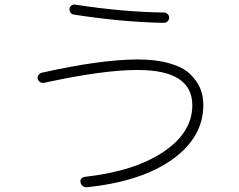

<svg xmlns="http://www.w3.org/2000/svg" viewBox="-20 -781 1040 835"><path d="M171.9 -420.9Q163.1 -418.9 154.8 -423.8Q146.5 -428.7 144 -438Q141.6 -447.3 147.5 -455.1Q153.3 -462.9 162.1 -464.8Q414.1 -521.5 577.1 -522.5Q659.2 -522.5 717.8 -505.4Q776.4 -488.3 806.6 -459Q836.9 -429.7 850.6 -397Q864.3 -364.3 864.3 -325.2Q864.3 -183.6 729 -87.4Q593.8 8.8 358.4 33.2Q348.6 34.2 340.3 28.3Q332 22.5 330.1 11.7Q328.1 2.9 333.5 -3.9Q338.9 -10.7 347.7 -11.7Q565.4 -36.1 690.9 -120.6Q816.4 -205.1 816.4 -323.2Q816.4 -477.5 576.2 -476.6Q426.8 -476.6 171.9 -420.9ZM307.6 -760.7Q517.6 -728.5 693.4 -726.6Q702.1 -726.6 709 -719.7Q715.8 -712.9 715.8 -704.1Q715.8 -695.3 709 -688.5Q702.1 -681.6 693.4 -681.6Q511.7 -684.6 299.8 -717.8Q291 -719.7 286.1 -727.1Q281.2 -734.4 282.2 -743.2Q283.2 -752 291 -757.3Q298.8 -762.7 307.6 -760.7Z"/></svg>

Font: Rounded-L Mgen+ 1mn light
Style: Regular
Weight: 200
Designer: [Source Han Sans]
Ryoko NISHIZUKA  (kana & ideographs); Paul D. Hunt (Latin, Greek & Cyrillic); Wenlong ZHANG  (bopomofo
Version: Version 1.059.20150602